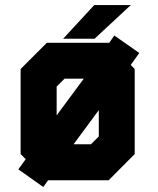

<svg xmlns="http://www.w3.org/2000/svg" viewBox="-20 -708 619 754"><path d="M150 26.5 52 -43 81 -83 61 -103V-437L164 -540H406.5H409L429 -568.5L527 -500L493.5 -453L509 -437V-103L406.5 0H169L167 2.5ZM269 -141.5H337L368 -172V-275.5ZM125 -41 166.5 -100.5 197 -70H372.5L435.5 -130.5V-413.5L407.5 -439L449.5 -499.5L407.5 -439L377.5 -470H200L136 -408V-131L166.5 -100.5L125 -41ZM197 -70 166.5 -100.5 407.5 -439 435.5 -413.5V-130.5L372.5 -70ZM166.5 -100.5 136 -131V-408L200 -470H377.5L407.5 -439ZM202.5 -255 309 -399H233.5L202.5 -368ZM228 -556 350 -688H493.5L351.5 -556ZM323 -590H322.5L382.5 -653H383Z"/></svg>

Font: Tourney Thin Black
Style: Regular
Weight: 900
Version: Version 1.015